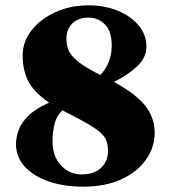

<svg xmlns="http://www.w3.org/2000/svg" viewBox="-20 -690 640 720"><path d="M292 10Q220 10 163 -9.5Q106 -29 73 -65Q40 -101 40 -150Q40 -175 50 -202.5Q60 -230 87 -256.5Q114 -283 164 -305Q106 -345 85.5 -386.5Q65 -428 65 -482Q65 -534 98.5 -576.5Q132 -619 188 -644.5Q244 -670 313 -670Q372 -670 421 -650Q470 -630 499.5 -595Q529 -560 529 -515Q529 -474 494 -441Q459 -408 407 -383Q491 -337 525.5 -292.5Q560 -248 560 -192Q560 -138 528 -92Q496 -46 436 -18Q376 10 292 10ZM229 -544Q229 -523 236.5 -503Q244 -483 271 -460.5Q298 -438 356 -409Q375 -427 387 -456Q399 -485 399 -519Q399 -573 373.5 -598.5Q348 -624 312 -624Q274 -624 251.5 -602.5Q229 -581 229 -544ZM177 -159Q177 -104 208.5 -70Q240 -36 286 -36Q334 -36 359.5 -61Q385 -86 385 -124Q385 -145 379.5 -161Q374 -177 357.5 -192Q341 -207 308.5 -226Q276 -245 222 -272Q218 -274 215 -276Q196 -262 186.5 -232Q177 -202 177 -159Z"/></svg>

Font: Spectral ExtraBold
Style: Regular
Weight: 800
Designer: Jean-Baptiste Levee
Foundry: Production Type
Version: Version 2.001